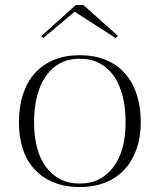

<svg xmlns="http://www.w3.org/2000/svg" viewBox="-20 -737 641 772"><path d="M300 -515Q359 -515 404.5 -496.5Q450 -478 481.5 -443Q513 -408 529.5 -358Q546 -308 546 -246Q546 -187 529.5 -139Q513 -91 481.5 -56.5Q450 -22 404.5 -3.5Q359 15 300 15Q242 15 196 -3.5Q150 -22 118.5 -56.5Q87 -91 71.5 -139Q56 -187 56 -246Q56 -308 72.5 -358Q89 -408 120.5 -443Q152 -478 197.5 -496.5Q243 -515 300 -515ZM301 -501Q242 -501 201 -469.5Q160 -438 138.5 -380.5Q117 -323 117 -246Q117 -190 128.5 -145Q140 -100 164 -67Q188 -34 222 -16.5Q256 1 300 1Q345 1 379 -16.5Q413 -34 437 -66.5Q461 -99 473 -144.5Q485 -190 485 -246Q485 -304 473 -351Q461 -398 437.5 -431.5Q414 -465 379.5 -483Q345 -501 301 -501ZM154 -584 146 -592 285 -717H315L454 -593L445 -584L280 -690Z"/></svg>

Font: Kalnia Light
Style: Regular
Weight: 300
Designer: Frida Medrano
Foundry: Frida Medrano
Version: Version 1.105